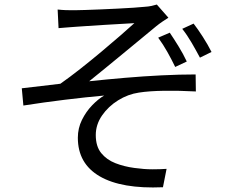

<svg xmlns="http://www.w3.org/2000/svg" viewBox="-20 -787 1040 846"><path d="M728 -643Q745 -618 766 -584Q787 -550 803 -516L752 -492Q736 -525 717.5 -558Q699 -591 677 -621ZM833 -683Q851 -660 873.5 -625Q896 -590 912 -558L861 -533Q844 -565 824.5 -598.5Q805 -632 783 -660ZM234 -745Q270 -741 313 -742Q326 -742 355 -743Q384 -744 422 -745.5Q460 -747 498 -749Q536 -751 568 -753Q600 -755 617 -757Q634 -758 648 -761Q662 -764 671 -767L722 -709Q712 -703 696 -692Q680 -681 669 -672Q641 -649 603 -617.5Q565 -586 523 -551.5Q481 -517 442 -485Q403 -453 373 -429Q448 -437 529.5 -444Q611 -451 691.5 -455Q772 -459 842 -459L843 -384Q770 -388 703 -387Q636 -386 592 -379Q544 -372 500.5 -345Q457 -318 429.5 -278Q402 -238 402 -192Q402 -142 426 -112.5Q450 -83 488.5 -68Q527 -53 572 -47Q615 -41 651.5 -41Q688 -41 714 -43L698 38Q516 46 419.5 -10Q323 -66 323 -180Q323 -222 341 -258.5Q359 -295 386 -323Q413 -351 439 -366Q360 -359 266 -347.5Q172 -336 83 -322L76 -398Q116 -402 162 -408Q208 -414 246 -418Q286 -446 333 -483Q380 -520 426 -558.5Q472 -597 510.5 -630.5Q549 -664 572 -685Q556 -684 520.5 -682Q485 -680 443 -677.5Q401 -675 365.5 -672.5Q330 -670 314 -669Q295 -668 274.5 -666Q254 -664 238 -663Z"/></svg>

Font: Noto IKEA Simplified Chinese
Style: Regular
Weight: 400
Designer: Monotype Design Team
Foundry: Monotype Imaging Inc.
Version: Version 1.100